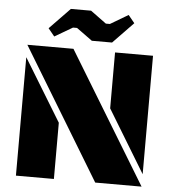

<svg xmlns="http://www.w3.org/2000/svg" viewBox="-57 -895 850 947"><g transform="rotate(5 368.0 -421.5)"><path d="M679.2 0H449.7L57.1 -647.9H285.2ZM57.1 0V-586.4L245.1 -278.3V0ZM679.2 -647.9V-61.5L491.2 -371.1V-647.9ZM453.6 -785.6 542 -837.9 573.2 -799.8 472.2 -695.3H372.1L293.9 -752H273.9L185.5 -700.2L154.3 -738.3L255.4 -842.8H355.5L433.6 -785.6Z"/></g></svg>

Font: Black Ops One [rus by aLiNcE]
Style: Regular
Weight: 400
Designer: James Grieshaber
Foundry: James Grieshaber
Version: Version 1.002;May 25, 2024;FontCreator 13.0.0.2680 64-bit